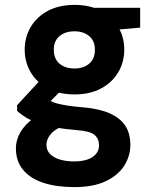

<svg xmlns="http://www.w3.org/2000/svg" viewBox="-20 -533 640 785"><path d="M284 232Q211 232 157.5 214.5Q104 197 74.5 161.5Q45 126 45 74Q45 38 64 6.5Q83 -25 118.5 -50.5Q154 -76 206 -94L256 -24Q211 -10 190.5 12Q170 34 170 60Q170 82 185 97Q200 112 225.5 119.5Q251 127 283 127Q314 127 336.5 119.5Q359 112 372 97Q385 82 385 62Q385 35 367 19Q349 3 294 -1Q244 -5 204.5 -12.5Q165 -20 135 -30.5Q105 -41 84 -54Q63 -67 50 -80V-103L158 -220L256 -189L128 -61L170 -130Q180 -124 190.5 -118.5Q201 -113 217 -109Q233 -105 258 -101Q283 -97 322 -94Q388 -88 430 -69Q472 -50 492.5 -18.5Q513 13 513 59Q513 104 488.5 143.5Q464 183 413 207.5Q362 232 284 232ZM285 -147Q221 -147 175.5 -171.5Q130 -196 105.5 -237.5Q81 -279 81 -330Q81 -381 105.5 -422.5Q130 -464 175.5 -488.5Q221 -513 285 -513Q348 -513 393.5 -488.5Q439 -464 463.5 -422.5Q488 -381 488 -330Q488 -279 463.5 -237.5Q439 -196 393.5 -171.5Q348 -147 285 -147ZM285 -253Q321 -253 344.5 -272.5Q368 -292 368 -330Q368 -366 344.5 -385.5Q321 -405 285 -405Q247 -405 223.5 -385.5Q200 -366 200 -330Q200 -292 223.5 -272.5Q247 -253 285 -253ZM367 -404 345 -501H553V-420Z"/></svg>

Font: DM Sans 17pt ExtraBold
Style: Regular
Weight: 800
Version: Version 4.004;gftools[0.9.30]